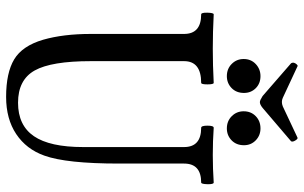

<svg xmlns="http://www.w3.org/2000/svg" viewBox="-203 -778 994 628"><g transform="rotate(90 294.0 -464.0)"><path d="M314 -817Q308 -817 294 -826L187 -919Q184 -924 185.5 -929Q187 -934 191 -938Q195 -942 197 -940L300 -892Q313 -886 328 -892L430 -940Q434 -942 439.5 -933Q445 -924 442 -919L333 -826Q322 -817 314 -817ZM400 -709Q376 -709 360 -725Q344 -741 344 -764Q344 -788 360 -803.5Q376 -819 400 -819Q423 -819 439 -803.5Q455 -788 455 -765Q455 -740 439 -724.5Q423 -709 400 -709ZM229 -709Q205 -709 189 -725Q173 -741 173 -764Q173 -788 189.5 -803.5Q206 -819 229 -819Q253 -819 268.5 -803.5Q284 -788 284 -765Q284 -740 268 -724.5Q252 -709 229 -709ZM297 13Q218 13 174 -13.5Q130 -40 110 -108Q91 -174 91 -264V-569Q91 -625 27 -625Q21 -625 21.5 -645.5Q22 -666 27 -666Q84 -663 139 -663Q194 -663 251 -666Q256 -666 256 -645.5Q256 -625 251 -625Q180 -625 180 -569V-264Q180 -135 210.5 -80.5Q241 -26 316 -26Q390 -26 425.5 -78Q461 -130 461 -239V-569Q461 -625 398 -625Q391 -625 391 -645.5Q391 -666 398 -666Q441 -663 487 -663Q532 -663 577 -666Q583 -666 582.5 -645.5Q582 -625 577 -625Q515 -625 515 -569V-356Q515 -184 489 -112Q468 -53 418.5 -20Q369 13 297 13Z"/></g></svg>

Font: Junicode Cond Medium
Style: Regular
Weight: 500
Width: 3
Designer: Peter S. Baker
Version: Version 2.201